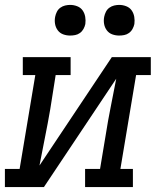

<svg xmlns="http://www.w3.org/2000/svg" viewBox="-30 -763 650 783"><path d="M-10 0V-74H50L114 -457H63V-530H258V-457H197L175 -318Q165 -260 153.5 -203Q142 -146 131 -88L426 -530H585V-457H525L461 -74H512V0H317V-74H378L401 -212Q410 -270 421.5 -327Q433 -384 444 -442L149 0ZM456 -618Q441 -618 427.5 -623Q414 -628 405.5 -639.5Q397 -651 394.5 -665.5Q392 -680 395 -695Q397 -705 402 -715Q407 -725 416 -731.5Q425 -738 435.5 -740.5Q446 -743 456 -743Q471 -743 485 -737.5Q499 -732 507 -720.5Q515 -709 517.5 -694.5Q520 -680 518 -665Q516 -655 510.5 -645Q505 -635 496 -628.5Q487 -622 476.5 -620Q466 -618 456 -618ZM256 -618Q241 -618 227.5 -623Q214 -628 205.5 -639.5Q197 -651 194.5 -665.5Q192 -680 195 -695Q197 -705 202 -715Q207 -725 216 -731.5Q225 -738 235.5 -740.5Q246 -743 256 -743Q271 -743 285 -737.5Q299 -732 307 -720.5Q315 -709 317.5 -694.5Q320 -680 318 -665Q316 -655 310.5 -645Q305 -635 296 -628.5Q287 -622 276.5 -620Q266 -618 256 -618Z"/></svg>

Font: Iosevka Curly Slab ExObl
Style: Regular
Weight: 400
Width: 7
Italic angle: -9°
Monospace: yes
Designer: Belleve Invis
Foundry: Belleve Invis
Version: Version 11.1.0; ttfautohint (v1.8.3)